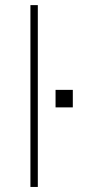

<svg xmlns="http://www.w3.org/2000/svg" viewBox="-20 -741 339 761"><path d="M100.6 0V-720.7H129.9V0ZM200.2 -315.4V-384.8H268.6V-315.4Z"/></svg>

Font: Gothic A1 Thin
Style: Regular
Weight: 250
Designer: HanYang I&C Co.,Ltd.
Foundry: HanYang I&C Co.,Ltd.
Version: Version 2.50